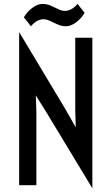

<svg xmlns="http://www.w3.org/2000/svg" viewBox="-20 -977 590 1013"><path d="M143.1 -838.4 106 -885.7Q121.6 -913.6 149.9 -935.1Q178.2 -956.5 204.6 -956.5Q226.1 -956.5 247.6 -947.3Q269 -938 287.8 -928.7Q306.6 -919.4 321.3 -919.4Q357.9 -919.4 389.2 -956.5L426.3 -909.2Q410.6 -881.3 382.3 -859.9Q354 -838.4 327.6 -838.4Q306.2 -838.4 284.7 -847.7Q263.2 -856.9 244.4 -866.2Q225.6 -875.5 210.9 -875.5Q174.3 -875.5 143.1 -838.4ZM81.1 0V-807.6L325.7 -399.9L379.4 -305.2L377 -398.4V-777.8H467.3V16.6L222.2 -388.7L168.9 -473.6L171.9 -388.7V0Z"/></svg>

Font: Voltaire
Style: Regular
Weight: 400
Designer: Yvonne Schttler
Foundry: Yvonne Schttler
Version: Version 1.003